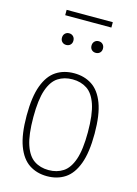

<svg xmlns="http://www.w3.org/2000/svg" viewBox="-129 -927 714 1004"><g transform="rotate(15 228.0 -424.5)"><path d="M228 9Q173 9 131.5 -18.2Q90 -45.5 67 -106.8Q44 -168 44 -270Q44 -372 66.8 -433Q89.5 -494 130.8 -521Q172 -548 228 -548Q283 -548 324.5 -521Q366 -494 389 -433Q412 -372 412 -270Q412 -168 389.2 -106.8Q366.5 -45.5 325.2 -18.2Q284 9 228 9ZM228 -24Q273 -24 306.2 -45.8Q339.5 -67.5 357.8 -120.8Q376 -174 376 -268Q376 -364 357.8 -417.8Q339.5 -471.5 306.2 -493.2Q273 -515 228 -515Q183 -515 149.8 -493.5Q116.5 -472 98.2 -419Q80 -366 80 -272Q80 -176 98.2 -122Q116.5 -68 149.8 -46Q183 -24 228 -24ZM308 -680Q294.5 -680 285.8 -688.5Q277 -697 277 -711Q277 -725.5 285.8 -734.2Q294.5 -743 308 -743Q321.5 -743 330.2 -734.2Q339 -725.5 339 -711Q339 -697 330.2 -688.5Q321.5 -680 308 -680ZM148 -680Q134.5 -680 125.8 -688.5Q117 -697 117 -711Q117 -725.5 125.8 -734.2Q134.5 -743 148 -743Q161.5 -743 170.2 -734.2Q179 -725.5 179 -711Q179 -697 170.2 -688.5Q161.5 -680 148 -680ZM103 -829V-858H353V-829Z"/></g></svg>

Font: Encode Sans Condensed Thin
Style: Regular
Weight: 100
Width: 3
Designer: Multiple Designers
Foundry: Impallari Type
Version: Version 3.002